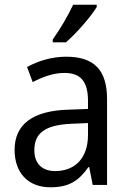

<svg xmlns="http://www.w3.org/2000/svg" viewBox="-20 -879 550 816"><path d="M391 -849V-859H291C270 -814 235 -754 204 -711V-699H260C305 -737 369 -812 391 -849ZM261 -638C199 -638 139 -619 95 -594L119 -530C161 -552 206 -569 254 -569C319 -569 354 -537 354 -450V-416L273 -413C117 -409 42 -349 42 -242C42 -143 101 -83 194 -83C274 -83 315 -111 356 -169H359L374 -93H435V-457C435 -582 380 -638 261 -638ZM284 -353 354 -356V-306C354 -203 295 -152 215 -152C162 -152 126 -180 126 -241C126 -310 167 -348 284 -353Z"/></svg>

Font: Noto Sans Kannada UI SemiCondensed SemiBold
Style: Regular
Weight: 600
Width: 4
Designer: Jelle Bosma - Monotype Design Team
Foundry: Monotype Imaging Inc.
Version: Version 2.006